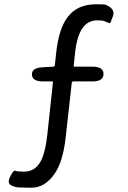

<svg xmlns="http://www.w3.org/2000/svg" viewBox="-20 -767 595 896"><path d="M127 109Q101 109 75 108Q51 108 31.5 97.5Q12 87 28 56Q43 26 51.5 30Q60 34 92 34Q142 34 168 -11Q191 -50 201 -140L227 -382Q228 -387 223 -387H182Q130 -387 129 -419Q128 -451 180 -453L228 -456Q235 -456 236 -463L242 -519Q254 -634 297 -689Q342 -747 428 -747Q469 -747 473 -745Q520 -725 507 -691Q495 -658 492.5 -658.5Q490 -659 465 -669Q457 -672 433 -672Q348 -672 331 -526L324 -461Q323 -456 328 -456H411Q463 -456 463 -422Q463 -387 411 -387H323Q316 -387 315 -381L286 -121Q273 -10 234 45Q189 109 127 109Z"/></svg>

Font: Resource Han Rounded HK
Style: Regular
Weight: 400
Designer: Cyano Hao (round all glyphs); Ryoko NISHIZUKA  (kana, bopomofo & ideographs); Paul D. Hunt (Latin, Greek & Cyrillic); Sa
Foundry: Cyano Hao
Version: 0.990